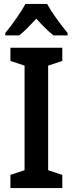

<svg xmlns="http://www.w3.org/2000/svg" viewBox="-20 -957 370 977"><path d="M220 -937H109C88 -896 41 -830 7 -789V-777H78C104 -797 133 -828 165 -862C195 -828 224 -799 252 -777H324V-789C288 -833 244 -892 220 -937ZM297 0V-67L225 -91V-623L297 -647V-714H33V-647L105 -623V-91L33 -67V0Z"/></svg>

Font: Noto Sans Ethiopic Cond SemBd
Style: Regular
Weight: 600
Width: 3
Designer: Monotype Design Team
Foundry: Monotype Imaging Inc.
Version: Version 2.102